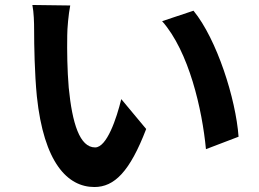

<svg xmlns="http://www.w3.org/2000/svg" viewBox="-20 -734 1040 771"><path d="M262 -712 110 -714C116 -684 117 -642 117 -614C117 -553 119 -438 128 -347C156 -81 251 17 359 17C439 17 501 -44 567 -216L467 -336C448 -258 409 -142 362 -142C300 -142 270 -239 256 -382C250 -453 249 -528 250 -592C250 -619 255 -677 262 -712ZM757 -691 631 -649C739 -527 792 -294 807 -135L938 -185C927 -337 851 -576 757 -691Z"/></svg>

Font: Genne Gothic Bold
Style: Regular
Weight: 700
Designer: Ryoko NISHIZUKA (kana & ideographs); Paul D. Hunt (Latin, Greek & Cyrillic); Wenlong ZHANG (bopomofo); Sandoll Communica
Foundry: Adobe Systems Incorporated
Version: Version 1.004;PS 1.004;hotconv 16.6.51;makeotf.lib2.5.65220